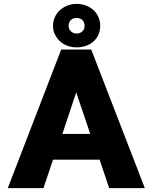

<svg xmlns="http://www.w3.org/2000/svg" viewBox="-20 -965 784 985"><path d="M20 0H203L252 -146H491L540 0H723L448 -711H294ZM252 -832C252 -816 255 -801 262 -788C280 -750 319 -722 373 -722C439 -722 494 -763 494 -832C494 -901 439 -945 373 -945C356 -945 340 -942 325 -936C287 -921 252 -886 252 -832ZM300 -278 371 -491 443 -278ZM332 -832C332 -857 348 -873 373 -873C398 -873 414 -857 414 -832C414 -809 397 -793 373 -793C350 -793 332 -810 332 -832Z"/></svg>

Font: Asimov Pro
Style: Ult
Weight: 900
Designer: Google
Version: Version 2.000980; 2014